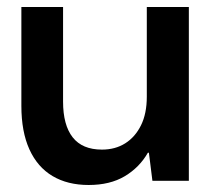

<svg xmlns="http://www.w3.org/2000/svg" viewBox="-20 -516 605 548"><path d="M233 12Q173 12 130 -13.5Q87 -39 64 -89.5Q41 -140 41 -214V-496H160V-226Q160 -159 187.5 -124Q215 -89 271 -89Q309 -89 337.5 -107Q366 -125 382.5 -158.5Q399 -192 399 -240V-496H519V0H415L405 -80H402Q378 -38 336 -13Q294 12 233 12Z"/></svg>

Font: DM Sans 36pt SemiBold
Style: Regular
Weight: 600
Designer: Colophon Foundry, Jonny Pinhorn
Foundry: Colophon Foundry
Version: Version 4.004;gftools[0.9.30]